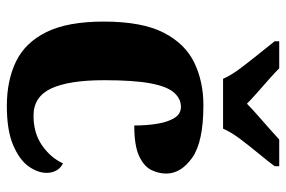

<svg xmlns="http://www.w3.org/2000/svg" viewBox="-154 -652 816 547"><g transform="rotate(90 253.5 -378.0)"><path d="M281 10Q209 10 155 -16Q101 -42 71 -102.5Q41 -163 41 -266Q41 -375 72.5 -436.5Q104 -498 158 -524Q212 -550 279 -550Q384 -550 429 -518Q474 -486 474 -444Q474 -423 464 -402Q454 -381 424.5 -367Q395 -353 337 -353Q337 -389 332 -419Q327 -449 315.5 -467.5Q304 -486 284 -486Q261 -486 243.5 -466.5Q226 -447 217 -399.5Q208 -352 208 -267Q208 -167 231.5 -116.5Q255 -66 309 -66Q359 -66 394 -90.5Q429 -115 445 -150Q459 -143 465.5 -130.5Q472 -118 472 -104Q472 -78 453.5 -52Q435 -26 393 -8Q351 10 281 10ZM204 -606Q194 -629 174 -655.5Q154 -682 133 -708Q112 -734 97 -753V-766H174Q185 -755 203.5 -738.5Q222 -722 241.5 -705Q261 -688 275 -674Q289 -688 308.5 -705Q328 -722 346.5 -738.5Q365 -755 377 -766H453V-753Q439 -734 417.5 -708Q396 -682 376 -655.5Q356 -629 346 -606Z"/></g></svg>

Font: Noto Serif Ethiopic SemiCondensed ExtraBold
Style: Regular
Weight: 800
Width: 4
Designer: Monotype Design Team
Foundry: Monotype Imaging Inc.
Version: Version 2.102; ttfautohint (v1.8.4.7-5d5b)